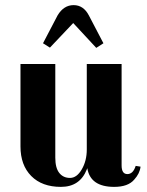

<svg xmlns="http://www.w3.org/2000/svg" viewBox="-20 -720 574 750"><path d="M510 -72 529 -69Q526 -42 504 -18Q480 10 426 10Q333 10 321 -63L319 -58Q292 10 218 10Q144 10 102 -32.5Q60 -75 60 -148V-470H196V-104Q196 -64 211.5 -44.5Q227 -25 253.5 -25Q280 -25 299.5 -58.5Q319 -92 319 -136V-470H455V-74Q455 -40 477.5 -40Q500 -40 510 -72ZM205 -660Q229 -700 267.5 -700Q306 -700 327 -660L384 -551L356 -533L266 -630L175 -534L148 -551Z"/></svg>

Font: Trochut
Style: Bold
Weight: 700
Designer: Andreu Balius
Foundry: Andreu Balius
Version: Version 1.001